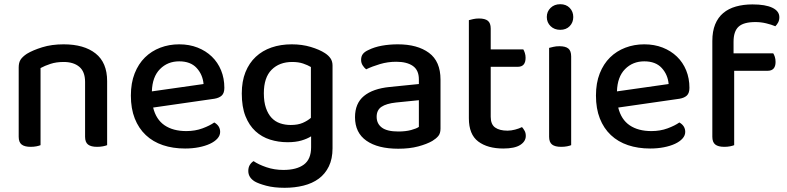

<svg xmlns="http://www.w3.org/2000/svg" viewBox="-20 -693 3748 914"><path d="M385 -303Q385 -352 357.5 -375Q330 -398 283 -398Q248 -398 220.5 -389Q193 -380 173 -369V-2Q166 1 153.5 3.5Q141 6 126 6Q97 6 83 -5Q69 -16 69 -42V-372Q69 -395 78 -409Q87 -423 108 -437Q136 -454 181 -468Q226 -482 283 -482Q380 -482 435 -438.5Q490 -395 490 -307V-2Q483 1 470 3.5Q457 6 442 6Q413 6 399 -5Q385 -16 385 -42V-303Z M709 -181Q723 -124 763.5 -96.5Q804 -69 867 -69Q909 -69 944 -82Q979 -95 1000 -110Q1028 -94 1028 -65Q1028 -48 1015 -33.5Q1002 -19 979.5 -8.5Q957 2 926.5 8Q896 14 861 14Q803 14 755.5 -2Q708 -18 674 -50Q640 -82 621.5 -129Q603 -176 603 -238Q603 -298 621 -343.5Q639 -389 670 -419.5Q701 -450 743 -466Q785 -482 833 -482Q881 -482 920.5 -466.5Q960 -451 988.5 -423.5Q1017 -396 1032.5 -358Q1048 -320 1048 -275Q1048 -250 1036 -238.5Q1024 -227 1001 -223ZM833 -401Q778 -401 741.5 -364Q705 -327 703 -258L949 -293Q945 -338 916 -369.5Q887 -401 833 -401Z M1461 -44Q1442 -32 1414.5 -24Q1387 -16 1349 -16Q1305 -16 1265.5 -28.5Q1226 -41 1196 -68.5Q1166 -96 1148.5 -140Q1131 -184 1131 -248Q1131 -306 1148.5 -349.5Q1166 -393 1197.5 -422.5Q1229 -452 1272.5 -467Q1316 -482 1369 -482Q1418 -482 1459.5 -469.5Q1501 -457 1527 -440Q1544 -429 1553.5 -415Q1563 -401 1563 -381V13Q1563 63 1545.5 99Q1528 135 1497.5 157.5Q1467 180 1425 190.5Q1383 201 1335 201Q1284 201 1247 191Q1210 181 1193 171Q1162 152 1162 121Q1162 104 1169 92.5Q1176 81 1187 74Q1210 90 1248 103Q1286 116 1329 116Q1392 116 1426.5 90.5Q1461 65 1461 8ZM1364 -98Q1398 -98 1421 -108Q1444 -118 1460 -132V-374Q1445 -383 1423 -390.5Q1401 -398 1371 -398Q1310 -398 1273 -361Q1236 -324 1236 -249Q1236 -208 1246 -179Q1256 -150 1273 -132Q1290 -114 1313.5 -106Q1337 -98 1364 -98Z M1876 -67Q1911 -67 1937 -74Q1963 -81 1974 -89V-216L1865 -205Q1819 -200 1796 -184.5Q1773 -169 1773 -137Q1773 -104 1798 -85.5Q1823 -67 1876 -67ZM1874 -482Q1967 -482 2022 -441.5Q2077 -401 2077 -314V-81Q2077 -58 2066.5 -45.5Q2056 -33 2038 -22Q2012 -7 1971 4Q1930 15 1876 15Q1779 15 1724.5 -23Q1670 -61 1670 -135Q1670 -201 1712.5 -236Q1755 -271 1835 -279L1974 -293V-315Q1974 -359 1945.5 -379Q1917 -399 1866 -399Q1826 -399 1789 -388Q1752 -377 1723 -363Q1713 -371 1706 -382.5Q1699 -394 1699 -408Q1699 -425 1707.5 -436Q1716 -447 1734 -455Q1762 -469 1798 -475.5Q1834 -482 1874 -482Z M2316 -137Q2316 -101 2337 -86Q2358 -71 2396 -71Q2413 -71 2432 -76Q2451 -81 2465 -88Q2472 -80 2477.5 -70Q2483 -60 2483 -46Q2483 -20 2456.5 -3Q2430 14 2376 14Q2301 14 2256.5 -19.5Q2212 -53 2212 -130V-597Q2219 -599 2232 -602Q2245 -605 2260 -605Q2289 -605 2302.5 -594Q2316 -583 2316 -557V-458H2471Q2475 -452 2478.5 -441Q2482 -430 2482 -418Q2482 -375 2445 -375H2316V-137Z M2699 -2Q2692 1 2679.5 3.5Q2667 6 2651 6Q2622 6 2608 -5Q2594 -16 2594 -42V-465Q2602 -467 2614.5 -470Q2627 -473 2643 -473Q2672 -473 2685.5 -462Q2699 -451 2699 -424ZM2583 -612Q2583 -638 2601 -655.5Q2619 -673 2647 -673Q2675 -673 2692 -655.5Q2709 -638 2709 -612Q2709 -586 2692 -568.5Q2675 -551 2647 -551Q2619 -551 2601 -568.5Q2583 -586 2583 -612Z M2923 -181Q2937 -124 2977.5 -96.5Q3018 -69 3081 -69Q3123 -69 3158 -82Q3193 -95 3214 -110Q3242 -94 3242 -65Q3242 -48 3229 -33.5Q3216 -19 3193.5 -8.5Q3171 2 3140.5 8Q3110 14 3075 14Q3017 14 2969.5 -2Q2922 -18 2888 -50Q2854 -82 2835.5 -129Q2817 -176 2817 -238Q2817 -298 2835 -343.5Q2853 -389 2884 -419.5Q2915 -450 2957 -466Q2999 -482 3047 -482Q3095 -482 3134.5 -466.5Q3174 -451 3202.5 -423.5Q3231 -396 3246.5 -358Q3262 -320 3262 -275Q3262 -250 3250 -238.5Q3238 -227 3215 -223ZM3047 -401Q2992 -401 2955.5 -364Q2919 -327 2917 -258L3163 -293Q3159 -338 3130 -369.5Q3101 -401 3047 -401Z M3472 -439H3661Q3665 -433 3668.5 -422.5Q3672 -412 3672 -398Q3672 -356 3634 -356H3475V-2Q3468 1 3455.5 3.5Q3443 6 3428 6Q3399 6 3385 -5Q3371 -16 3371 -42V-498Q3371 -544 3384.5 -577Q3398 -610 3423 -631Q3448 -652 3483.5 -662Q3519 -672 3562 -672Q3624 -672 3657 -656Q3690 -640 3690 -611Q3690 -597 3684.5 -586.5Q3679 -576 3671 -568Q3652 -576 3627 -582Q3602 -588 3576 -588Q3520 -588 3496 -566Q3472 -544 3472 -494Z"/></svg>

Font: Baloo Da 2 Medium
Style: Regular
Weight: 500
Designer: Noopur Datye, Sulekha Rajkumar and Ek Type
Foundry: Ek Type
Version: Version 1.640;hotconv 1.0.111;makeotfexe 2.5.65597; ttfautoh